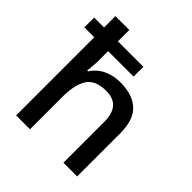

<svg xmlns="http://www.w3.org/2000/svg" viewBox="-205 -900 1039 1039"><g transform="rotate(45 315.0 -380.0)"><path d="M189 -760V-673H384V-598H189V-534Q189 -508 187 -483.5Q185 -459 183 -444H190Q216 -485 259.5 -505.5Q303 -526 355 -526Q450 -526 500 -479Q550 -432 550 -328V0H445V-313Q445 -439 334 -439Q251 -439 220 -390Q189 -341 189 -249V0H83V-598H7V-673H83V-760Z"/></g></svg>

Font: Noto Sans Gurmukhi UI Medium
Style: Regular
Weight: 500
Designer: Jelle Bosma - Monotype Design Team
Foundry: Monotype Imaging Inc.
Version: Version 2.004; ttfautohint (v1.8.4.7-5d5b)